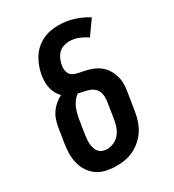

<svg xmlns="http://www.w3.org/2000/svg" viewBox="-182 -845 863 955"><g transform="rotate(-30 250.0 -367.5)"><path d="M206 8Q177 8 148.5 2Q120 -4 97.5 -19Q75 -34 59.5 -57Q44 -80 37 -107.5Q30 -135 30.5 -164Q31 -193 36 -222L50 -310Q54 -329 60.5 -348Q67 -367 79 -383.5Q91 -400 107 -413.5Q123 -427 141 -436Q129 -448 120.5 -463.5Q112 -479 108 -496.5Q104 -514 104 -532.5Q104 -551 107 -570Q111 -593 119 -615Q127 -637 139.5 -658Q152 -679 170.5 -696Q189 -713 210.5 -723.5Q232 -734 255.5 -738.5Q279 -743 302 -743Q348 -743 389.5 -730Q431 -717 467 -694L409 -612Q387 -627 362 -637Q337 -647 309 -647Q292 -647 275 -641Q258 -635 246 -622Q234 -609 227.5 -592.5Q221 -576 218 -559Q215 -541 220.5 -523.5Q226 -506 241 -498Q256 -490 274 -487Q292 -484 309 -480Q326 -476 342.5 -470Q359 -464 373.5 -455Q388 -446 400 -433Q412 -420 420 -405Q428 -390 433 -373Q438 -356 439 -338.5Q440 -321 437.5 -302.5Q435 -284 432 -265L418 -178Q414 -153 405.5 -128.5Q397 -104 383 -82Q369 -60 348.5 -42Q328 -24 304.5 -12.5Q281 -1 256 3.5Q231 8 206 8ZM206 -88Q225 -88 244.5 -96.5Q264 -105 277 -120.5Q290 -136 297.5 -155Q305 -174 308 -193L322 -281Q325 -297 325.5 -313.5Q326 -330 321 -345Q316 -360 304.5 -370.5Q293 -381 278.5 -386Q264 -391 248 -394Q232 -397 217 -401Q204 -392 194 -379Q184 -366 177.5 -352Q171 -338 167 -323.5Q163 -309 160 -294L146 -207Q144 -193 143 -179.5Q142 -166 143 -153.5Q144 -141 148 -128.5Q152 -116 160 -106.5Q168 -97 180.5 -92.5Q193 -88 206 -88Z"/></g></svg>

Font: Iosevka Slab Oblique
Style: Bold
Weight: 700
Italic angle: -9°
Monospace: yes
Designer: Belleve Invis
Foundry: Belleve Invis
Version: Version 11.1.1; ttfautohint (v1.8.3)